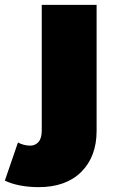

<svg xmlns="http://www.w3.org/2000/svg" viewBox="-114 -567 468 791"><path d="M45 204Q5 204 -31.5 197Q-68 190 -94 177L-40 20Q-16 33 11 33Q31 33 44.5 18Q58 3 58 -30V-547H284V-28Q284 78 221 141Q158 204 45 204Z"/></svg>

Font: MOST Montserrat Black
Style: Regular
Weight: 900
Designer: Julieta Ulanovsky
Foundry: Julieta Ulanovsky
Version: Version 8.000;March 11, 2024;FontCreator 15.0.0.2926 64-bit